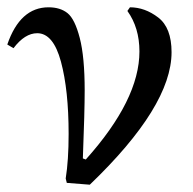

<svg xmlns="http://www.w3.org/2000/svg" viewBox="-56 -499 529 526"><path d="M190 7 127 2 124 -10Q132 -60 132 -132Q132 -252 111 -330Q90 -408 46 -408Q12 -408 -19 -367L-36 -377Q-1 -479 77 -479Q109 -479 129 -463Q149 -447 162.5 -395Q176 -343 176 -251Q176 -195 171 -65L179 -62Q326 -226 326 -358Q326 -423 293 -469L300 -479Q341 -479 377.5 -451Q414 -423 414 -356Q414 -208 190 7Z"/></svg>

Font: myMathFont
Style: Regular
Weight: 400
Designer: Ross Mills, John Hudson & Paul Hanslow, Tiro Typeworks Ltd; with prior portions MicroPress Inc., and Coen Hoffman. Math 
Foundry: Tiro Typeworks Ltd
Version: Version 2.13 b171